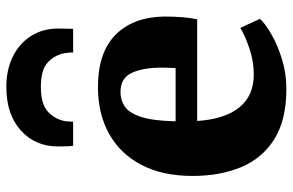

<svg xmlns="http://www.w3.org/2000/svg" viewBox="-176 -716 904 592"><g transform="rotate(-90 276.0 -420.0)"><path d="M298 11Q202.5 11 143.2 -26Q84 -63 56.8 -128.2Q29.5 -193.5 29.5 -278Q29.5 -370.5 63.5 -435.8Q97.5 -501 159.2 -535.5Q221 -570 303.5 -570Q409.5 -570 464.2 -516.2Q519 -462.5 521 -367Q521 -333 518.8 -308Q516.5 -283 512.5 -264H199Q204.5 -179.5 240.5 -134.5Q276.5 -89.5 343 -89.5Q383 -89.5 423.2 -103.2Q463.5 -117 486 -131L514 -70.5Q499 -54 466 -35Q433 -16 389.2 -2.5Q345.5 11 298 11ZM198 -330.5H362Q362.5 -341 363 -351.2Q363.5 -361.5 363.5 -372Q363.5 -431 347.2 -465.8Q331 -500.5 288.5 -500.5Q263 -500.5 243.2 -487Q223.5 -473.5 211.5 -437Q199.5 -400.5 198 -330.5ZM304 -852.5Q357.5 -852.5 398 -832.2Q438.5 -812 461.2 -776Q484 -740 484 -692.5Q484 -682 483.5 -668Q483 -654 483 -646.5H410Q410.5 -651 410 -656.5Q409.5 -662 408.5 -668.5Q405 -699 382 -722.5Q359 -746 304 -746Q248.5 -746 225.2 -722Q202 -698 198 -668Q197.5 -662 197.2 -656.5Q197 -651 197 -646.5H122.5Q121 -654 120.8 -668.2Q120.5 -682.5 120.5 -693.5Q120.5 -763.5 170 -808Q219.5 -852.5 304 -852.5Z"/></g></svg>

Font: Merriweather Black
Style: Regular
Weight: 900
Designer: Eben Sorkin
Foundry: Eben Sorkin
Version: Version 2.200;gftools[0.9.31]